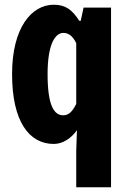

<svg xmlns="http://www.w3.org/2000/svg" viewBox="-20 -594 540 811"><path d="M302 197H449V-562H333L321 -506H315C284 -554 256 -574 207 -574C114 -574 31 -478 31 -281C31 -81 103 14 207 14C245 14 280 -9 305 -44L302 45ZM247 -107C208 -107 181 -149 181 -281C181 -410 214 -455 248 -455C268 -455 286 -444 302 -412V-155C284 -119 268 -107 247 -107Z"/></svg>

Font: Noto Sans Mono CJK SC
Style: Bold
Weight: 700
Designer: Ryoko NISHIZUKA 西塚涼子 (kana, bopomofo & ideographs); Paul D. Hunt (Latin, Greek & Cyrillic); Sandoll Communications 산돌커뮤니
Foundry: Adobe
Version: Version 2.004;hotconv 1.0.118;makeotfexe 2.5.65603